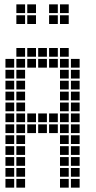

<svg xmlns="http://www.w3.org/2000/svg" viewBox="-20 -865 440 880"><path d="M5 -595V-555H45V-595ZM5 -545V-505H45V-545ZM5 -495V-455H45V-495ZM5 -445V-405H45V-445ZM5 -395V-355H45V-395ZM5 -345V-305H45V-345ZM5 -295V-255H45V-295ZM5 -245V-205H45V-245ZM5 -195V-155H45V-195ZM5 -145V-105H45V-145ZM5 -95V-55H45V-95ZM5 -45V-5H45V-45ZM55 -645V-605H95V-645ZM55 -595V-555H95V-595ZM55 -545V-505H95V-545ZM55 -495V-455H95V-495ZM55 -445V-405H95V-445ZM55 -395V-355H95V-395ZM55 -345V-305H95V-345ZM55 -295V-255H95V-295ZM55 -245V-205H95V-245ZM55 -195V-155H95V-195ZM55 -145V-105H95V-145ZM55 -95V-55H95V-95ZM55 -45V-5H95V-45ZM105 -645V-605H145V-645ZM155 -645V-605H195V-645ZM205 -645V-605H245V-645ZM255 -645V-605H295V-645ZM255 -595V-555H295V-595ZM255 -545V-505H295V-545ZM255 -495V-455H295V-495ZM255 -445V-405H295V-445ZM255 -395V-355H295V-395ZM255 -345V-305H295V-345ZM255 -295V-255H295V-295ZM255 -245V-205H295V-245ZM255 -195V-155H295V-195ZM255 -145V-105H295V-145ZM255 -95V-55H295V-95ZM255 -45V-5H295V-45ZM305 -45V-5H345V-45ZM305 -95V-55H345V-95ZM305 -145V-105H345V-145ZM305 -195V-155H345V-195ZM305 -245V-205H345V-245ZM305 -295V-255H345V-295ZM305 -345V-305H345V-345ZM305 -395V-355H345V-395ZM305 -445V-405H345V-445ZM305 -495V-455H345V-495ZM305 -545V-505H345V-545ZM305 -595V-555H345V-595ZM105 -295V-255H145V-295ZM155 -295V-255H195V-295ZM205 -295V-255H245V-295ZM205 -345V-305H245V-345ZM155 -345V-305H195V-345ZM105 -345V-305H145V-345ZM105 -595V-555H145V-595ZM155 -595V-555H195V-595ZM205 -595V-555H245V-595ZM55 -845V-805H95V-845ZM55 -795V-755H95V-795ZM105 -795V-755H145V-795ZM105 -845V-805H145V-845ZM205 -845V-805H245V-845ZM205 -795V-755H245V-795ZM255 -795V-755H295V-795ZM255 -845V-805H295V-845Z"/></svg>

Font: Nose Transport 13 Square
Style: Regular
Weight: 400
Designer: Nico Rohrbach
Foundry: Nose
Version: Version 1.400;Glyphs 3.2.3 (3260)